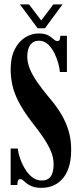

<svg xmlns="http://www.w3.org/2000/svg" viewBox="-20 -868 380 901"><path d="M176 13.5Q149.5 13.5 133 7.5Q116.5 1.5 106 -6.8Q95.5 -15 88.8 -21.2Q82 -27.5 74.5 -27.5Q61.5 -27.5 61.5 0H30V-171H63.5Q64 -160 69 -141.5Q74 -123 83 -102.5Q92 -82 105.2 -63.5Q118.5 -45 136 -33Q153.5 -21 175.5 -21Q196 -21 208.2 -30Q220.5 -39 226 -56.2Q231.5 -73.5 231.5 -98.5Q231.5 -129.5 218 -160.5Q204.5 -191.5 181 -225.8Q157.5 -260 127 -298.5Q88.5 -349 67.2 -390.5Q46 -432 38 -469Q30 -506 30 -543Q30 -598.5 48.8 -635.8Q67.5 -673 97.5 -692Q127.5 -711 161 -711Q190 -711 206 -702Q222 -693 231.5 -684Q241 -675 249.5 -675Q256 -675 259.2 -680.2Q262.5 -685.5 263 -700H294V-530H261Q260 -546 253.5 -570.5Q247 -595 235 -619.2Q223 -643.5 205 -660.2Q187 -677 162.5 -677Q136.5 -677 122.2 -657.5Q108 -638 108 -602Q108 -575 119.8 -545.5Q131.5 -516 154.8 -482.5Q178 -449 211.5 -409Q246 -369 268.5 -330.5Q291 -292 302.5 -251.8Q314 -211.5 314 -166.5Q314 -114.5 301.8 -79.8Q289.5 -45 269.2 -24.5Q249 -4 224.8 4.8Q200.5 13.5 176 13.5ZM156.5 -735.5 73.5 -847.5H116L173.5 -772L230.5 -847.5H273.5L191 -735.5Z"/></svg>

Font: Imbue 24pt
Style: Bold
Weight: 700
Designer: Tyler Finck
Foundry: Etcetera Type Company
Version: Version 1.102